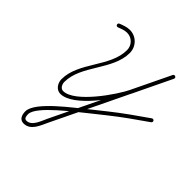

<svg xmlns="http://www.w3.org/2000/svg" viewBox="-227 -712 1161 1161"><g transform="rotate(45 353.5 -131.5)"><path d="M153.5 -518.9C153.5 -518.9 153.5 -518.9 153.5 -518.9C173.8 -526.6 193.8 -535.2 215.9 -535.2C257.9 -535.2 290.3 -501.7 290.3 -460C290.3 -316.2 133.8 -202.7 133.8 -56.4C133.8 -23.3 155.8 12 192 12C302.2 12 453.5 -206.2 496.9 -296.6C535.7 -377.3 574.5 -457.9 613.2 -538.6C616.7 -545.8 613 -552 607.6 -554.6C602.2 -557.2 595.1 -556.2 591.6 -549C475.3 -307.9 359 -66.8 242.8 174.3C225.9 209.3 207.5 271.8 161.2 271.9C161.2 271.9 161.2 271.9 161.2 271.9C161.2 271.9 161.2 271.9 161.2 271.9C142.1 271.9 140.7 250.7 140.7 236C140.7 167.5 336.7 23 396.3 -26.7C396.3 -26.7 396.3 -26.6 396.2 -26.6C396.2 -26.6 396.1 -26.5 396.1 -26.5C425.5 -49.9 454.8 -73.3 484.2 -96.6C554.4 -152.5 627.9 -204 701.6 -255.2C707 -259 708.4 -266.4 704.6 -271.9C700.8 -277.3 693.3 -278.7 687.9 -274.9C613.7 -223.4 539.9 -171.7 469.2 -115.4C439.9 -92 410.5 -68.7 381.2 -45.3C381.2 -45.3 381.1 -45.3 381.1 -45.2C381 -45.2 381 -45.1 381 -45.1C313.9 10.8 116.7 153.1 116.7 236C116.7 265.1 126.6 295.9 161.2 295.9C161.2 295.9 161.2 295.9 161.2 295.9C161.2 295.9 161.2 295.9 161.2 295.9C221.7 295.8 242.6 229.9 264.4 184.8C380.6 -56.3 496.9 -297.5 613.2 -538.6C616.7 -545.8 613 -552 607.6 -554.6C602.2 -557.2 595 -556.2 591.6 -549C552.8 -468.3 514.1 -387.7 475.3 -307C436.8 -226.8 289.2 -12 192 -12C169.5 -12 157.8 -36.9 157.8 -56.4C157.8 -200 314.3 -313.5 314.3 -460C314.3 -514.9 271.1 -559.2 215.9 -559.2C190.7 -559.2 168.1 -550.1 145 -541.3C138.8 -539 135.7 -532 138 -525.8C140.4 -519.6 147.3 -516.5 153.5 -518.9Z"/></g></svg>

Font: FRB American Cursive Guidelines Arrows Light
Style: Italic
Weight: 300
Italic angle: -25°
Version: Version 2.0;Modular Font Editor K font №1